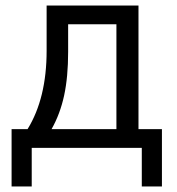

<svg xmlns="http://www.w3.org/2000/svg" viewBox="-20 -536 640 696"><path d="M22 -68H80Q149 -180 149 -352V-516H482V-68H567V140H494V0H95V140H22ZM402 -68V-448H227V-348Q227 -257 212.5 -190Q198 -123 167 -68Z"/></svg>

Font: iA Writer Duo V
Style: Regular
Weight: 400
Designer: Mike Abbink, Paul van der Laan, Pieter van Rosmalen, Oliver Reichenstein
Foundry: Information Architects Inc.
Version: Version 2.000